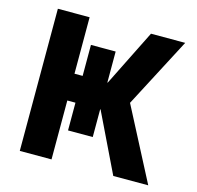

<svg xmlns="http://www.w3.org/2000/svg" viewBox="-106 -841 979 953"><g transform="rotate(15 383.5 -365.0)"><path d="M76.2 0V-730.5H239.3V-440.4H281.2V-599.6H408.2V-440.4H410.2L554.7 -730.5H730.5L543 -372.1L736.3 0H556.6L410.2 -302.7H408.2V-160.2H281.2V-302.7H239.3V0Z"/></g></svg>

Font: GenEi M Gothic v2 Heavy
Style: Regular
Weight: 800
Version: Version 2.0